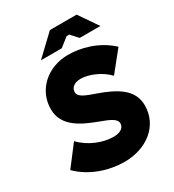

<svg xmlns="http://www.w3.org/2000/svg" viewBox="-218 -1022 1052 1158"><g transform="rotate(-30 308.0 -443.0)"><path d="M306 14C460 14 581 -79 581 -221C581 -336 478 -387 366 -427C304 -449 254 -465 254 -500C254 -534 285 -553 324 -553C381 -553 460 -520 509 -468L620 -606C530 -690 414 -716 332 -716C189 -716 78 -618 78 -483C78 -362 191 -312 292 -274C350 -252 399 -235 399 -200C399 -170 371 -150 324 -150C252 -150 162 -184 103 -247L-4 -107C87 -17 211 14 306 14ZM174 -769H319L381 -818H399L444 -769H588L498 -900H312Z"/></g></svg>

Font: Fixel Display 20240404 ExBold
Style: Italic
Weight: 800
Italic angle: -10°
Designer: AlfaBravo + MacPaw
Foundry: Kyrylo Tkachov, Marchela Mozhyna, Serhii Makarenko, Maria Weinstein, Zakhar Kryvoshyya
Version: Version 1.211;Glyphs 3.2 (3225)